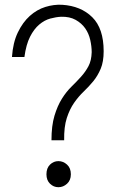

<svg xmlns="http://www.w3.org/2000/svg" viewBox="-20 -769 491 802"><path d="M195 -183Q195 -244 207.5 -285.5Q220 -327 238.5 -356.5Q257 -386 278.5 -407Q300 -428 318.5 -448.5Q337 -469 349.5 -492.5Q362 -516 363 -551Q363 -575 357 -602Q351 -629 336 -650.5Q321 -672 296 -686Q271 -700 235 -699Q214 -698 190 -691.5Q166 -685 144 -666.5Q122 -648 105.5 -615.5Q89 -583 82 -531H30Q34 -591 54.5 -633.5Q75 -676 104.5 -702.5Q134 -729 169.5 -740Q205 -751 240 -749Q318 -744 365.5 -697Q413 -650 413 -555Q413 -511 400.5 -481.5Q388 -452 369.5 -429.5Q351 -407 329.5 -386.5Q308 -366 289.5 -339.5Q271 -313 259 -276Q247 -239 248 -183ZM224 13Q204 13 189 -1.5Q174 -16 174 -41Q174 -67 189 -81.5Q204 -96 224 -96Q244 -96 260 -81.5Q276 -67 276 -41Q276 -16 260 -1.5Q244 13 224 13Z"/></svg>

Font: SpoqaHanSansJP-Light
Style: Regular
Weight: 300
Designer: [Source Han Sans]
Ryoko NISHIZUKA  (kana & ideographs); Paul D. Hunt (Latin, Greek & Cyrillic); Wenlong ZHANG  (bopomofo
Foundry: Spoqa (http://bi.spoqa.com)
Version: Version 1.002.20150607